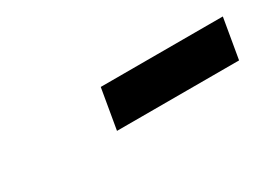

<svg xmlns="http://www.w3.org/2000/svg" viewBox="-20 -830 432 316"><g transform="rotate(-30 196.0 -672.0)"><path d="M379 -634H147L160 -710H392Z"/></g></svg>

Font: Economica
Style: Bold Italic
Weight: 700
Designer: Vicente Lamonaca
Foundry: Vicente Lamonaca
Version: Version 1.100